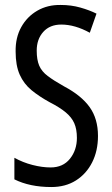

<svg xmlns="http://www.w3.org/2000/svg" viewBox="-20 -744 453 774"><path d="M375 -196Q375 -136 351.5 -89.5Q328 -43 286 -16.5Q244 10 187 10Q100 10 38 -21V-108Q72 -89 111 -79Q150 -69 184 -69Q234 -69 262 -104Q290 -139 290 -188Q290 -223 279.5 -247Q269 -271 245 -291Q221 -311 180 -332Q138 -355 107 -380.5Q76 -406 59.5 -443Q43 -480 43 -536Q42 -592 65.5 -634.5Q89 -677 130.5 -701Q172 -725 225 -724Q267 -724 304 -713.5Q341 -703 369 -689L342 -612Q282 -645 227 -645Q181 -645 154.5 -615.5Q128 -586 128 -540Q128 -503 138 -479.5Q148 -456 172.5 -437.5Q197 -419 238 -396Q308 -359 341.5 -312Q375 -265 375 -196Z"/></svg>

Font: Noto Sans Georgian ExtraCondensed
Style: Regular
Weight: 400
Width: 2
Designer: Monotype Design Team, Akaki Razmadze
Foundry: Google LLC
Version: Version 2.005; ttfautohint (v1.8.4.7-5d5b)